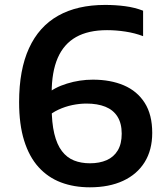

<svg xmlns="http://www.w3.org/2000/svg" viewBox="-20 -770 685 799"><path d="M354 9.5Q287.5 9.5 233.5 -11Q179.5 -31.5 140.5 -74.5Q101.5 -117.5 80.5 -184.8Q59.5 -252 59.5 -345Q59.5 -479.5 100.8 -569.5Q142 -659.5 221.8 -704.5Q301.5 -749.5 417.5 -749.5Q461 -749.5 500.8 -744.2Q540.5 -739 575.5 -725.5V-619.5Q541.5 -632.5 502.2 -638.5Q463 -644.5 425.5 -644.5Q347.5 -644.5 296.5 -615.8Q245.5 -587 220.2 -528.8Q195 -470.5 195 -382.5V-326Q195 -259 206 -213.5Q217 -168 237.8 -141Q258.5 -114 288 -102.2Q317.5 -90.5 354.5 -90.5Q394 -90.5 423.8 -103.5Q453.5 -116.5 470 -144Q486.5 -171.5 486.5 -213.5Q486.5 -256.5 469 -284.5Q451.5 -312.5 418.5 -325.8Q385.5 -339 340 -339Q311.5 -339 281.2 -332.8Q251 -326.5 223 -313.5Q195 -300.5 173 -280V-377Q206 -406 258.8 -422.2Q311.5 -438.5 366.5 -438.5Q440 -438.5 495.5 -414.8Q551 -391 582.2 -342Q613.5 -293 613.5 -217Q613.5 -146 582 -95.2Q550.5 -44.5 492.2 -17.5Q434 9.5 354 9.5Z"/></svg>

Font: Encode Sans SC SemiExpanded SemiBold
Style: Regular
Weight: 600
Width: 6
Designer: Multiple Designers
Foundry: Impallari Type
Version: Version 3.002